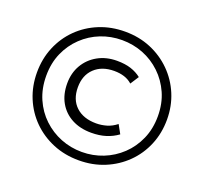

<svg xmlns="http://www.w3.org/2000/svg" viewBox="-125 -861 1088 1024"><g transform="rotate(20 419.0 -349.0)"><path d="M419 16Q339.5 16 272.5 -11.8Q205.5 -39.5 155.2 -89.2Q105 -139 77.5 -205.5Q50 -272 50 -349Q50 -427 77.8 -493.5Q105.5 -560 155.5 -609.5Q205.5 -659 272.8 -686.5Q340 -714 419 -714Q498 -714 565 -686Q632 -658 682.2 -608Q732.5 -558 760.2 -491.8Q788 -425.5 788 -349Q788 -271.5 760.2 -205Q732.5 -138.5 682.2 -89Q632 -39.5 565 -11.8Q498 16 419 16ZM419 -31.5Q482 -31.5 538.8 -54Q595.5 -76.5 640 -118.5Q684.5 -160.5 710.2 -219Q736 -277.5 736 -349Q736 -421 710.2 -479Q684.5 -537 640 -579.2Q595.5 -621.5 538.8 -643.8Q482 -666 419 -666Q356 -666 299.2 -643.8Q242.5 -621.5 198 -579.2Q153.5 -537 128 -479Q102.5 -421 102.5 -349Q102.5 -277.5 128 -219Q153.5 -160.5 198 -118.5Q242.5 -76.5 299.2 -54Q356 -31.5 419 -31.5ZM431 -145Q368 -145 320.8 -170.2Q273.5 -195.5 247.5 -241.2Q221.5 -287 221.5 -349Q221.5 -408 248.2 -454Q275 -500 322.5 -526.5Q370 -553 431 -553Q477 -553 510.5 -542Q544 -531 569 -511L538 -463Q518.5 -480.5 492.8 -488.8Q467 -497 435.5 -497Q365.5 -497 323.8 -457.2Q282 -417.5 282 -349Q282 -279.5 324.2 -240.2Q366.5 -201 439 -201Q468.5 -201 497.8 -209.5Q527 -218 553.5 -239L580.5 -190Q550.5 -168 513.8 -156.5Q477 -145 431 -145Z"/></g></svg>

Font: Geologica Cursive ExtraLight
Style: Regular
Weight: 250
Designer: Sindre Bremnes, Frode Helland
Foundry: Monokrom Skriftforlag AS
Version: Version 1.010;gftools[0.9.28]